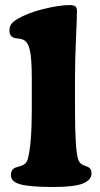

<svg xmlns="http://www.w3.org/2000/svg" viewBox="-20 -728 394 755"><path d="M105 -295.4V-418.5Q105 -494.6 97.9 -528.6Q90.8 -562.5 72.3 -571.3Q65.4 -574.2 59.3 -575.4Q53.2 -576.7 47.4 -577.1Q41.5 -577.6 38.6 -578.1Q17.1 -584.5 17.1 -606.9Q17.1 -623 24.2 -633.1Q31.2 -643.1 47.9 -652.8Q87.4 -676.8 150.1 -692.4Q212.9 -708 255.4 -708Q269.5 -708 276.1 -703.1Q282.7 -698.2 282.7 -684.6Q282.7 -663.1 278.8 -575.7Q274.9 -488.3 274.9 -425.8V-301.8Q274.9 -136.2 287.6 -101.1Q292.5 -85.9 305.7 -79.6Q307.6 -78.6 316.7 -75.2Q325.7 -71.8 329.6 -69.3Q339.8 -62.5 339.8 -46.4Q339.8 -20 305.7 -6.3Q271.5 7.3 190.4 7.3Q100.1 7.3 61.5 -2.7Q22.9 -12.7 22.9 -39.6Q22.9 -61.5 40.5 -68.8Q44.9 -70.8 54.2 -73.2Q63.5 -75.7 66.9 -77.1Q84 -84 88.9 -101.6Q105 -160.2 105 -295.4Z"/></svg>

Font: Cooper* ExtraBold
Style: Regular
Weight: 800
Designer: Owen Earl
Foundry: indestructible type*
Version: Version 0.001